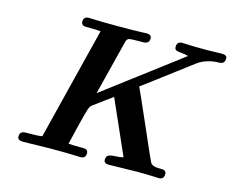

<svg xmlns="http://www.w3.org/2000/svg" viewBox="-97 -824 1163 963"><g transform="rotate(15 485.0 -343.0)"><path d="M64.9 -20Q64.9 -46.9 92.8 -47.9H109.9Q160.6 -47.9 180.2 -51.8L326.2 -636.2Q308.1 -638.2 271 -638.2H252Q225.1 -638.2 225.1 -659.2Q225.1 -686 252.9 -686Q256.8 -686 275.4 -685.1Q293.9 -684.1 326.4 -683.6Q358.9 -683.1 397 -683.1Q447.8 -683.1 482.9 -683.6Q518.1 -684.1 533 -685.1Q547.9 -686 550.8 -686Q577.6 -686 578.1 -666Q578.1 -639.2 548.8 -638.2H535.2Q483.4 -638.2 473.1 -635Q462.9 -631.8 459 -616.2L387.2 -331.1L782.2 -629.9Q766.1 -634.8 745.1 -636.5Q724.1 -638.2 717 -642.1Q710 -646 710 -659.2Q710 -686 737.8 -686Q741.7 -686 757.8 -685.1Q773.9 -684.1 803 -683.6Q832 -683.1 866.2 -683.1Q883.3 -683.1 907.2 -684.1Q931.2 -685.1 938 -685.1Q956.1 -685.1 963.1 -680.9Q970.2 -676.8 970.2 -666Q970.2 -638.2 940.9 -638.2Q907.7 -637.2 883.3 -629.6Q858.9 -622.1 845.9 -614Q833 -606 811 -588.9Q598.1 -427.7 585 -418.9Q603 -380.9 668 -231.9Q732.9 -83 741.2 -66.9Q750 -47.9 789.1 -47.9H790Q802.2 -47.9 808.1 -47.4Q814 -46.9 819.6 -42Q825.2 -37.1 825.2 -27.8Q825.2 0 797.9 0Q794.9 0 779.5 -1Q764.2 -2 738 -2.4Q711.9 -2.9 681.2 -2.9Q679.2 -2.9 541 0Q513.2 0 513.2 -19Q513.2 -37.1 524.2 -43Q535.2 -48.8 560.5 -49.8Q585.9 -50.8 601.1 -55.2L477.1 -335.9L383.8 -267.1Q382.8 -266.1 379.9 -264.2Q371.1 -257.3 365.5 -241.7Q359.9 -226.1 342.8 -157.2Q327.6 -95.2 316.9 -49.8Q335.9 -47.9 375 -47.9H394Q418.9 -47.9 418.9 -26.9Q418.9 0 392.1 0Q388.2 0 368.7 -1Q349.1 -2 314 -2.4Q278.8 -2.9 238.8 -2.9Q224.6 -2.9 92.8 0Q64.9 0 64.9 -20Z"/></g></svg>

Font: CMU Serif
Style: BoldItalic
Weight: 700
Italic angle: -14.04°
Version: Version 0.7.0